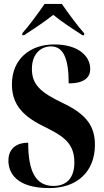

<svg xmlns="http://www.w3.org/2000/svg" viewBox="-20 -951 530 981"><path d="M94 -771H103C143 -797 207 -839 252 -875C296 -839 361 -797 401 -771H410V-781C376 -819 327 -886 296 -931H208C177 -886 128 -819 94 -781ZM232 10C374 10 465 -74 465 -211C465 -302 426 -365 304 -423C186 -479 143 -519 143 -599C143 -681 194 -714 240 -714C302 -714 331 -656 331 -525C413 -525 441 -557 441 -599C441 -661 385 -724 256 -724C134 -724 41 -649 41 -521C41 -434 78 -367 198 -308C289 -262 360 -229 360 -122C360 -43 322 -1 253 -1C163 -1 124 -74 124 -222C72 -222 23 -198 23 -130C23 -70 61 10 232 10Z"/></svg>

Font: Noto Serif Display Condensed Extra
Style: Regular
Weight: 800
Width: 3
Designer: Monotype Design Team
Foundry: Monotype Imaging Inc.
Version: Version 1.900